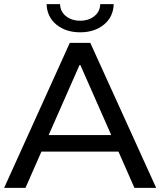

<svg xmlns="http://www.w3.org/2000/svg" viewBox="-21 -907 774 927"><path d="M551 -175H179L102 0H-1L316 -700H415L733 0H628ZM516 -255 367 -593H363L214 -255ZM204 -887H269Q270 -851 297.5 -829Q325 -807 366 -807Q407 -807 434.5 -829Q462 -851 463 -887H528Q526 -825 480.5 -788Q435 -751 366 -751Q297 -751 251.5 -788Q206 -825 204 -887Z"/></svg>

Font: CMG Sans Medium
Style: Regular
Weight: 500
Designer: Julieta Ulanovsky
Foundry: Julieta Ulanovsky
Version: Version 7.200